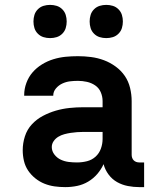

<svg xmlns="http://www.w3.org/2000/svg" viewBox="-20 -758 640 786"><path d="M247 8Q225 8 203.5 5Q182 2 162 -6Q142 -14 124.5 -28Q107 -42 95 -60Q83 -78 78 -99.5Q73 -121 73 -143Q73 -172 82 -200Q91 -228 110.5 -249Q130 -270 155.5 -283.5Q181 -297 208.5 -305Q236 -313 264.5 -316Q293 -319 322 -319H400V-344Q400 -363 392.5 -380.5Q385 -398 369.5 -408.5Q354 -419 335.5 -423Q317 -427 299 -427Q282 -427 266 -425Q250 -423 235 -416Q220 -409 209 -396Q198 -383 198 -367V-366H79V-369Q79 -394 88 -418.5Q97 -443 113.5 -462Q130 -481 152 -494.5Q174 -508 198.5 -515.5Q223 -523 248 -525.5Q273 -528 299 -528Q326 -528 353 -524.5Q380 -521 405.5 -511.5Q431 -502 453.5 -485.5Q476 -469 491 -447Q506 -425 512.5 -398Q519 -371 519 -344V-124Q519 -118 521 -112Q523 -106 527.5 -101.5Q532 -97 538 -95Q544 -93 550 -93H570V8H550Q527 8 503.5 3.5Q480 -1 459.5 -12.5Q439 -24 424.5 -43.5Q410 -63 404 -86Q394 -64 378 -45.5Q362 -27 341 -14.5Q320 -2 296 3Q272 8 247 8ZM295 -93Q316 -93 336 -98Q356 -103 371 -116.5Q386 -130 393 -149.5Q400 -169 400 -189V-218H322Q309 -218 295.5 -217Q282 -216 269 -214Q256 -212 243 -208.5Q230 -205 218.5 -198Q207 -191 199.5 -180Q192 -169 192 -156Q192 -139 203 -125Q214 -111 229.5 -104Q245 -97 261.5 -95Q278 -93 295 -93ZM415 -602Q401 -602 388 -606Q375 -610 365 -620Q355 -630 351 -643Q347 -656 347 -670Q347 -684 351 -697Q355 -710 365 -720Q375 -730 388 -734Q401 -738 415 -738Q429 -738 442 -734Q455 -730 465 -720Q475 -710 479 -697Q483 -684 483 -670Q483 -656 479 -643Q475 -630 465 -620Q455 -610 442 -606Q429 -602 415 -602ZM185 -602Q171 -602 158 -606Q145 -610 135 -620Q125 -630 121 -643Q117 -656 117 -670Q117 -684 121 -697Q125 -710 135 -720Q145 -730 158 -734Q171 -738 185 -738Q199 -738 212 -734Q225 -730 235 -720Q245 -710 249 -697Q253 -684 253 -670Q253 -656 249 -643Q245 -630 235 -620Q225 -610 212 -606Q199 -602 185 -602Z"/></svg>

Font: R Plex Mono
Style: Bold
Weight: 700
Monospace: yes
Designer: Belleve Invis
Foundry: Belleve Invis
Version: Version 31.8.0